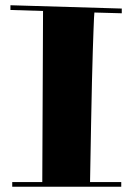

<svg xmlns="http://www.w3.org/2000/svg" viewBox="-20 -713 513 736"><path d="M26.9 -15.1H142.1L145 -670.9L20 -674.8V-692.9L446.8 -680.2V-662.1L341.8 -665Q341.3 -658.7 340.3 -642.6Q339.4 -626.5 338.4 -595.7Q337.4 -564.9 335.7 -517.1Q334 -469.2 332.5 -399.2Q331.1 -329.1 329.1 -234.4Q327.1 -139.6 325.2 -15.1H444.8V2.9H26.9Z"/></svg>

Font: Purple Purse
Style: Regular
Weight: 400
Designer: Astigmatic (AOETI)
Foundry: Astigmatic (AOETI)
Version: Version 1.000